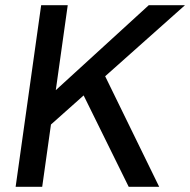

<svg xmlns="http://www.w3.org/2000/svg" viewBox="-20 -717 730 737"><path d="M152 -218 168 -347 551 -697H690ZM40 0 138 -697H240L142 0ZM474 0 293 -367 377 -438 591 0Z"/></svg>

Font: Hanken Grotesk Medium
Style: Italic
Weight: 500
Italic angle: -8°
Designer: Alfredo Marco Pradil
Foundry: Hanken Design Co.
Version: Version 3.013